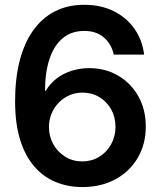

<svg xmlns="http://www.w3.org/2000/svg" viewBox="-20 -758 661 789"><path d="M318.4 10.7Q258.8 10.7 208.3 -10.3Q157.7 -31.2 120.4 -74.5Q83 -117.7 62.5 -184.3Q42 -251 42 -341.8Q42 -433.6 60.5 -506.8Q79.1 -580.1 115.5 -631.8Q151.9 -683.6 204.8 -710.9Q257.8 -738.3 325.7 -738.3Q395 -738.3 447.8 -711.9Q500.5 -685.5 532.7 -639.4Q564.9 -593.3 572.3 -533.7H447.3Q438 -577.6 406.7 -604.2Q375.5 -630.9 326.2 -630.9Q272.9 -630.9 237.1 -600.3Q201.2 -569.8 183.1 -514.6Q165 -459.5 165 -384.8H168Q185.5 -414.6 212.6 -435.3Q239.7 -456.1 273.9 -467Q308.1 -478 346.7 -478Q413.1 -478 465.8 -447Q518.6 -416 548.8 -361.8Q579.1 -307.6 579.1 -238.3Q579.1 -165.5 546.1 -109.4Q513.2 -53.2 454.3 -21.2Q395.5 10.7 318.4 10.7ZM317.4 -94.7Q356.4 -94.7 387.5 -113.5Q418.5 -132.3 436.5 -164.8Q454.6 -197.3 454.6 -236.8Q454.6 -276.9 436.8 -308.6Q418.9 -340.3 388.4 -358.9Q357.9 -377.4 319.3 -377.4Q290 -377.4 265.1 -366.5Q240.2 -355.5 221.4 -336.2Q202.6 -316.9 191.9 -291.3Q181.2 -265.6 181.2 -236.3Q181.2 -197.3 199.2 -165Q217.3 -132.8 248.3 -113.8Q279.3 -94.7 317.4 -94.7Z"/></svg>

Font: Inter 24pt SemiBold
Style: Regular
Weight: 600
Designer: Rasmus Andersson
Foundry: rsms
Version: Version 4.001;git-66647c0bb